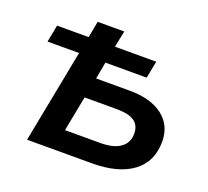

<svg xmlns="http://www.w3.org/2000/svg" viewBox="-119 -833 1059 979"><g transform="rotate(20 411.0 -344.0)"><path d="M64 -599H235L252 -688H396L378 -599H602L584 -506H360L343 -414H525Q640 -414 705 -364Q770 -314 770 -226Q770 -117 691.5 -58.5Q613 0 470 0H119L217 -506H46ZM284 -112H475Q547 -112 584.5 -139Q622 -166 622 -215Q622 -260 591.5 -281.5Q561 -303 494 -303H321Z"/></g></svg>

Font: Libra Sans Modern
Style: Bold Italic
Weight: 700
Italic angle: -12°
Foundry: Stefan Peev, Context Ltd
Version: Version 1.000